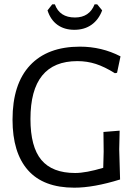

<svg xmlns="http://www.w3.org/2000/svg" viewBox="-20 -862 640 889"><path d="M538 -601C480 -631 417.3 -646 350 -646C250 -646 173 -617.2 119 -559.5C65 -501.8 38 -418 38 -308C38 -206 61.8 -128 109.5 -74C157.2 -20 228.7 7 324 7C384 7 454.7 -5.7 536 -31L532 -171L534 -257L459 -251L460 -160L458 -85C404.7 -69 361.3 -61 328 -61C257.3 -61 205.2 -81.2 171.5 -121.5C137.8 -161.8 121 -225 121 -311C121 -489.7 193.3 -579 338 -579C368 -579 396.5 -574.7 423.5 -566C450.5 -557.3 480 -543 512 -523L522 -525ZM404 -747.5C426 -763.2 442.3 -785.3 453 -814L430 -842H418C402 -801.3 371.7 -781 327 -781C279.7 -781 248.7 -801.3 234 -842H222L200 -814C209.3 -784.7 224.7 -762.3 246 -747C267.3 -731.7 293.3 -724 324 -724C355.3 -724 382 -731.8 404 -747.5Z"/></svg>

Font: Alegreya Sans
Style: Regular
Weight: 400
Designer: Juan Pablo del Peral
Foundry: Huerta Tipografica
Version: Version 1.000;PS 001.000;hotconv 1.0.70;makeotf.lib2.5.58329